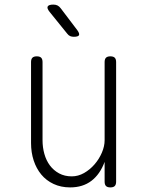

<svg xmlns="http://www.w3.org/2000/svg" viewBox="-20 -805 640 835"><path d="M435 -195V-535Q435 -548 441 -554Q447 -560 460 -560Q473 -560 479 -554Q485 -548 485 -535V-15Q485 -2 479 4Q473 10 460 10Q447 10 441 4Q435 -2 435 -15V-101Q415 -47 377.5 -18.5Q340 10 285 10Q245 10 213 -5Q181 -20 159.5 -46Q138 -72 126.5 -107Q115 -142 115 -183V-535Q115 -548 121 -554Q127 -560 140 -560Q153 -560 159 -554Q165 -548 165 -535V-195Q165 -164 173 -135.5Q181 -107 197 -85.5Q213 -64 237 -51Q261 -38 292 -38Q320 -38 345.5 -52.5Q371 -67 391 -90Q411 -113 423 -141Q435 -169 435 -195ZM272 -659 196 -753Q183 -769 187.5 -777Q192 -785 212 -785Q223 -785 230.5 -781Q238 -777 244 -769L316 -674Q327 -659 323.5 -652Q320 -645 301 -645Q292 -645 285 -648Q278 -651 272 -659Z"/></svg>

Font: Maple Mono Thin
Style: Regular
Weight: 250
Monospace: yes
Designer: subframe7536
Version: Version 7.000